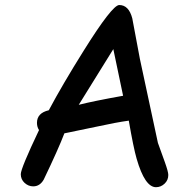

<svg xmlns="http://www.w3.org/2000/svg" viewBox="-20 -742 771 776"><path d="M610.4 14.6Q565.4 14.6 532.2 -100.6Q519.5 -144.5 500.5 -254.4Q450.7 -247.6 370.1 -230L240.2 -203.1Q215.8 -139.2 156.7 -16.1Q141.1 11.2 114.3 11.2Q94.7 11.2 79.3 -2.9Q64 -17.1 64 -38.1Q64 -61.5 137.7 -216.3Q129.4 -229 129.4 -245.6Q129.4 -285.2 177.2 -296.4Q232.9 -400.9 317.9 -536.6Q433.6 -721.7 461.9 -721.7Q500.5 -721.7 514.6 -668L545.4 -503.9L618.2 -164.6L646 -87.4Q660.2 -47.9 660.2 -34.7Q660.2 -13.7 645 0.5Q629.9 14.6 610.4 14.6ZM438 -543.5 298.3 -318.4Q357.4 -333.5 477.5 -355Z"/></svg>

Font: Bharatayuddha
Style: Regular
Weight: 400
Designer: R.S. Wihananto
Foundry: R.S. Wihananto
Version: Version 2.0.1